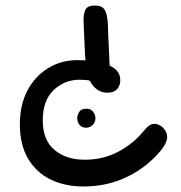

<svg xmlns="http://www.w3.org/2000/svg" viewBox="-20 -610 656 696"><path d="M52 -159Q52 -230 79.5 -282Q107 -334 154.5 -363Q202 -392 260 -392Q286 -392 313.5 -389Q341 -386 364 -378Q387 -370 401.5 -356Q416 -342 416 -319Q416 -300 404.5 -287Q393 -274 370 -274Q339 -274 318 -298.5Q297 -323 292 -363Q288 -406 286.5 -449.5Q285 -493 283 -530Q282 -559 289.5 -574.5Q297 -590 324 -590Q350 -590 359.5 -574.5Q369 -559 371 -522Q371 -515 372 -491Q373 -467 374.5 -437Q376 -407 377 -380Q378 -353 379 -340L351 -306Q332 -313 312 -317Q292 -321 269 -321Q214 -321 174.5 -283.5Q135 -246 135 -174Q135 -102 177.5 -66.5Q220 -31 287 -31Q355 -31 409.5 -60.5Q464 -90 499 -133Q512 -149 521 -155Q530 -161 540 -161Q551 -161 561.5 -154.5Q572 -148 579 -137Q586 -126 586 -114Q586 -94 566 -68Q517 -7 444 29.5Q371 66 282 66Q216 66 164 41Q112 16 82 -34.5Q52 -85 52 -159ZM260 -182Q260 -192 267 -204Q274 -216 293 -216Q310 -216 318 -204.5Q326 -193 326 -182Q326 -167 316 -157Q306 -147 292 -147Q278 -147 269 -156.5Q260 -166 260 -182Z"/></svg>

Font: Playpen Sans Hebrew
Style: Regular
Weight: 400
Designer: Tom Grace, Laura Meseguer, Veronika Burian, José Scaglione
Foundry: TypeTogether
Version: Version 2.000